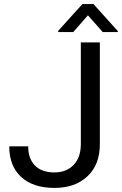

<svg xmlns="http://www.w3.org/2000/svg" viewBox="-20 -921 603 951"><path d="M380.4 -710.9H474.6V-207.5Q474.6 -105.5 413.3 -47.9Q352.1 9.8 250 9.8Q144 9.8 85 -44.4Q25.9 -98.6 25.9 -196.3H119.6Q119.6 -135.3 153.1 -101.1Q186.5 -66.9 250 -66.9Q308.1 -66.9 344 -103.5Q379.9 -140.1 380.4 -206.1ZM563.5 -767.1V-762.2H488.8L415.5 -845.2L342.8 -762.2H268.1V-768.1L388.2 -900.9H442.9Z"/></svg>

Font: APIMedia Roboto
Style: Regular
Weight: 400
Designer: Google
Version: Version 2.137; 2017